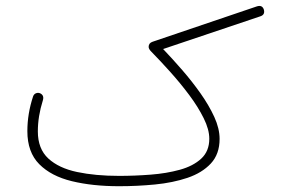

<svg xmlns="http://www.w3.org/2000/svg" viewBox="-20 -624 970 654"><path d="M73.2 -177.2Q73.2 -236.8 92.8 -295.9Q95.7 -303.7 102.8 -306.4Q109.9 -309.1 116.7 -306.2Q131.3 -299.3 126 -282.2Q108.9 -228 108.9 -176.3Q108.9 -117.2 144.5 -84.2Q180.2 -51.3 242.7 -38.1Q305.2 -24.9 385.7 -24.9Q439 -24.9 492.9 -29.1Q546.9 -33.2 592.3 -45.7Q637.7 -58.1 665.3 -83.5Q692.9 -108.9 692.9 -151.4Q692.9 -183.1 673.8 -221.4Q654.8 -259.8 624.8 -300Q594.7 -340.3 560.5 -378.4Q526.4 -416.5 495.6 -447.8Q486.3 -457 486.3 -464.4Q486.3 -477.5 500 -481.9L854.5 -602.1Q873.5 -608.4 878.9 -590.8Q883.3 -573.7 866.7 -568.4L535.6 -457Q566.9 -424.3 600.6 -385.5Q634.3 -346.7 663.1 -305.9Q691.9 -265.1 710 -225.6Q728 -186 728 -150.9Q728 -99.1 698.2 -67.1Q668.5 -35.2 618.7 -18.3Q568.8 -1.5 508.1 4.4Q447.3 10.3 385.7 10.3Q295.4 10.3 224.9 -6.8Q154.3 -23.9 113.8 -64.7Q73.2 -105.5 73.2 -177.2Z"/></svg>

Font: Mikhak-DS1-FD ExtraLight
Style: Regular
Weight: 200
Designer: Amin Abedi
Version: Version 3.2